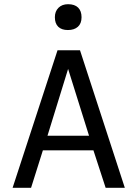

<svg xmlns="http://www.w3.org/2000/svg" viewBox="-20 -894 654 914"><path d="M303.2 -751Q273.4 -751 257.3 -766.6Q241.2 -782.2 241.2 -812Q241.2 -839.8 258.3 -856.9Q275.4 -874 304.2 -874Q335.4 -874 351.8 -857.9Q368.2 -841.8 368.2 -812Q368.2 -782.2 350.8 -766.6Q333.5 -751 303.2 -751ZM127.9 0H40L253.9 -654.8H360.8L574.2 0H482.9L424.8 -178.2H184.1ZM206.1 -248H403.8L304.2 -565.9Z"/></svg>

Font: IntelOne Mono
Style: Regular
Weight: 400
Designer: Fred Shallcrass
Foundry: Frere-Jones Type LLC
Version: Version 1.200;hotconv 1.1.0;makeotfexe 2.6.0;FJTRelease1.2